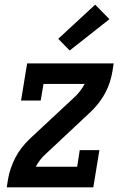

<svg xmlns="http://www.w3.org/2000/svg" viewBox="-20 -801 540 821"><path d="M9 0 14 -33Q18 -57 26 -80.5Q34 -104 45.5 -126.5Q57 -149 73 -169.5Q89 -190 108 -208L299 -386Q312 -398 323 -412.5Q334 -427 342 -442H166L154 -371H70L96 -530H466L461 -497Q457 -473 449.5 -449.5Q442 -426 430 -403.5Q418 -381 402 -360.5Q386 -340 367 -322L177 -144Q163 -132 152 -117.5Q141 -103 133 -88H310L321 -159H405L379 0ZM278 -585 229 -635 387 -781 448 -719Z"/></svg>

Font: Iosevka Curly Slab SmBdObl
Style: Regular
Weight: 600
Italic angle: -9°
Monospace: yes
Designer: Belleve Invis
Foundry: Belleve Invis
Version: Version 11.0.0; ttfautohint (v1.8.3)